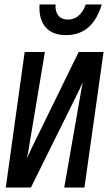

<svg xmlns="http://www.w3.org/2000/svg" viewBox="-20 -814 495 864"><path d="M230 -794H158C153 -725 180 -656 276 -656C367 -656 413 -713 438 -794H366C355 -764 333 -726 285 -726C244 -726 227 -757 230 -794ZM335 -406C339 -415 345 -428 352 -443C349 -425 346 -410 344 -399L269 30H360L446 -580H334L129 -161C122 -146 111 -124 101 -101C106 -124 110 -146 112 -161L182 -580H91L6 30H119Z"/></svg>

Font: Smiley Sans Oblique
Style: Regular
Weight: 400
Italic angle: -8°
Designer: oooooohmygosh, Nagisa Chen, Janine Sui, Heda Shi, Jian Li
Foundry: atelierAnchor
Version: Version 2.0.1